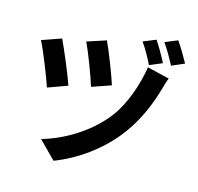

<svg xmlns="http://www.w3.org/2000/svg" viewBox="-130 -1006 1260 1222"><g transform="rotate(15 500.0 -395.0)"><path d="M457 -750 332 -709C362 -647 417 -501 436 -438L562 -482C542 -546 482 -700 457 -750ZM900 -617 754 -652C736 -542 692 -396 610 -293C508 -164 352 -74 215 -35L327 78C469 24 615 -77 720 -216C802 -325 847 -443 875 -539C882 -561 889 -592 900 -617ZM179 -688 51 -643C80 -590 145 -425 166 -361L295 -408C272 -476 209 -625 179 -688ZM761 -836 678 -802C705 -765 736 -709 756 -667L839 -702C821 -738 786 -800 761 -836ZM896 -868 813 -834C840 -798 871 -741 893 -700L976 -736C957 -771 921 -832 896 -868Z"/></g></svg>

Font: Noto Sans CJK SC
Style: Bold
Weight: 700
Designer: Ryoko NISHIZUKA 西塚涼子 (kana, bopomofo & ideographs); Paul D. Hunt (Latin, Greek & Cyrillic); Sandoll Communications 산돌커뮤니
Foundry: Adobe
Version: Version 2.004;hotconv 1.0.118;makeotfexe 2.5.65603